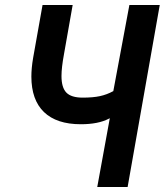

<svg xmlns="http://www.w3.org/2000/svg" viewBox="-20 -745 656 765"><path d="M417.5 -274 413.5 -272Q371.5 -250 302 -250Q205.5 -250 155.2 -298.5Q105 -347 105 -440Q105 -473.5 112 -514.5L149.5 -725H269.5L235 -529.5Q225 -475.5 225 -442Q225 -396 244.5 -376Q264 -356 309.5 -356Q350.5 -356 378.2 -362Q406 -368 431.5 -382L495.5 -725H616.5L488.5 0H367.5Z"/></svg>

Font: JuliaMono
Style: Bold Italic
Weight: 700
Italic angle: -9°
Monospace: yes
Designer: cormullion
Foundry: corm
Version: Version 0.057; ttfautohint (v1.8.4)